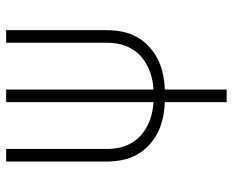

<svg xmlns="http://www.w3.org/2000/svg" viewBox="-88 -482 775 640"><g transform="rotate(-90 300.0 -162.5)"><path d="M279 205V-1Q253 -2 227 -7.5Q201 -13 178 -24.5Q155 -36 135.5 -54Q116 -72 103.5 -95Q91 -118 86 -143.5Q81 -169 81 -195V-530H123V-195Q123 -174 127 -154Q131 -134 141 -115.5Q151 -97 166 -83Q181 -69 199.5 -59.5Q218 -50 238 -45Q258 -40 279 -39V-530H321V-39Q342 -40 362 -45Q382 -50 400.5 -59.5Q419 -69 434 -83Q449 -97 459 -115.5Q469 -134 473 -154Q477 -174 477 -195V-530H519V-195Q519 -169 514 -143.5Q509 -118 496.5 -95Q484 -72 464.5 -54Q445 -36 422 -24.5Q399 -13 373 -7.5Q347 -2 321 -1V205Z"/></g></svg>

Font: Iosevka Curly XLtEx
Style: Regular
Weight: 200
Width: 7
Monospace: yes
Designer: Belleve Invis
Foundry: Belleve Invis
Version: Version 11.1.0; ttfautohint (v1.8.3)